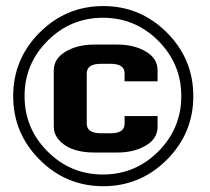

<svg xmlns="http://www.w3.org/2000/svg" viewBox="-20 -618 701 642"><path d="M350.6 -172.4Q396.6 -172.4 396.6 -204.6V-229.9H506.9V-194.3Q506.9 -154 467.2 -131Q427.6 -108 372.4 -108H295.4Q206.9 -108 171.3 -157.5Q159.8 -173.6 159.8 -194.3V-382.8Q159.8 -421.8 199.4 -445.4Q239.1 -469 295.4 -469H372.4Q427.6 -469 467.2 -446Q506.9 -423 506.9 -382.8V-346H396.6V-372.4Q396.6 -404.6 350.6 -404.6H317.2Q270.1 -404.6 270.1 -372.4V-204.6Q270.1 -172.4 317.2 -172.4ZM139.1 -481.6Q62.1 -404.6 62.1 -296.6Q62.1 -188.5 139.1 -111.5Q216.1 -34.5 324.1 -34.5Q432.2 -34.5 509.2 -111.5Q586.2 -188.5 586.2 -296.6Q586.2 -404.6 509.2 -481.6Q432.2 -558.6 324.1 -558.6Q216.1 -558.6 139.1 -481.6ZM112.6 -83.9Q24.1 -172.4 24.1 -296.6Q24.1 -420.7 112.6 -509.2Q201.1 -597.7 325.3 -597.7Q449.4 -597.7 537.9 -509.2Q626.4 -420.7 626.4 -296.6Q626.4 -172.4 537.9 -83.9Q449.4 4.6 325.3 4.6Q201.1 4.6 112.6 -83.9Z"/></svg>

Font: Dhurjati
Style: Regular
Weight: 400
Designer: Purushoth Kumar Guthula
Foundry: Andhrapradesh Society for Knowledge Networks
Version: Version 1.0.5; ttfautohint (v1.2.25-373a) -l 7 -r 28 -G 50 -